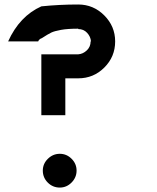

<svg xmlns="http://www.w3.org/2000/svg" viewBox="-20 -687 707 867"><path d="M250 160Q218.3 160 195.8 137.5Q173.3 115 173.3 83.3Q173.3 52.5 196.2 30Q219.2 7.5 250 7.5Q280.8 7.5 303.3 30Q325.8 52.5 325.8 83.3Q325.8 114.2 303.3 137.1Q280.8 160 250 160ZM333.3 -441.7Q355 -443.3 372.1 -459.6Q389.2 -475.8 389.2 -500H390.8Q389.2 -521.7 373.3 -538.8Q357.5 -555.8 333.3 -555.8V-557.5Q285 -557.5 255.4 -552.1Q225.8 -546.7 211.7 -540Q197.5 -533.3 166.7 -513.3V-514.2Q155 -508.3 152.5 -500H16.7Q68.3 -614.2 166.7 -658.3Q248.3 -666.7 333.3 -666.7Q401.7 -666.7 450.8 -617.5Q500 -568.3 500 -500Q500 -430.8 451.2 -382.1Q402.5 -333.3 333.3 -333.3H275V-166.7H166.7V-441.7Z"/></svg>

Font: 0xA000-Mono
Style: Mono-Bold
Weight: 700
Version: Version 0.1